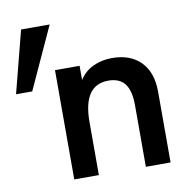

<svg xmlns="http://www.w3.org/2000/svg" viewBox="-78 -775 851 853"><g transform="rotate(-10 347.0 -348.5)"><path d="M0 -417.5 72 -697H201L73 -417.5ZM189 0V-493H300V-429Q323.5 -466 362.2 -484Q401 -502 447 -502Q530 -502 576.8 -454.2Q623.5 -406.5 623.5 -319V0H512V-278Q512 -343.5 488 -374.8Q464 -406 414 -406Q300 -406 300 -239.5V0Z"/></g></svg>

Font: HK Grotesk SemiBold
Style: Regular
Weight: 600
Designer: Alfredo Marco Pradil
Foundry: Hanken Design Co.
Version: Version 3.001;FEAKit 1.0